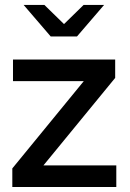

<svg xmlns="http://www.w3.org/2000/svg" viewBox="-20 -747 518 767"><path d="M29.2 0V-74.2L314.7 -422.9H31.9V-509.2H440.1V-435.8L153.6 -86.3H444.6V0ZM157.2 -727.4 235.7 -650.8 314.1 -727.4H395.9L287.4 -601.2H182.7L74.3 -727.4Z"/></svg>

Font: Red Hat Display VF
Style: Regular
Weight: 300
Designer: Pentagram, MCKL
Foundry: Pentagram, MCKL
Version: Version 1.023